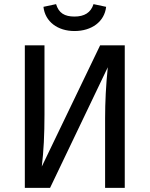

<svg xmlns="http://www.w3.org/2000/svg" viewBox="-20 -908 723 928"><path d="M340 -758C423 -758 485 -803 493 -875L432 -888C419 -847 388 -828 340 -828C292 -828 264 -845 251 -888L190 -875C198 -803 259 -758 340 -758ZM583 -689H464L182 -103C191 -176 195 -260 195 -353V-689H100V0H222L501 -583C492 -496 488 -414 488 -336V0H583Z"/></svg>

Font: Fira Sans
Style: Regular
Weight: 400
Designer: Carrois Corporate & Edenspiekermann AG
Foundry: Carrois Corporate GbR & Edenspiekermann AG
Version: Version 4.203